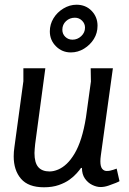

<svg xmlns="http://www.w3.org/2000/svg" viewBox="-20 -780 548 813"><path d="M172 -491 129 -171Q128 -160 127 -150Q126 -140 126 -132Q126 -91 142 -72.5Q158 -54 190 -54Q207 -54 226 -62Q245 -70 262.5 -86.5Q280 -103 296 -130Q312 -157 324 -195Q336 -233 344 -283L365 -435L364 -491H458L407 -122Q406 -116 405.5 -109Q405 -102 405 -97Q405 -75 412.5 -65.5Q420 -56 432 -56Q446 -56 459.5 -61Q473 -66 474 -66L486 -13Q484 -11 470.5 -5.5Q457 0 439.5 6Q422 12 406 12Q389 12 370.5 3Q352 -6 339.5 -24Q327 -42 327 -69H323Q317 -60 304.5 -46Q292 -32 274 -19Q256 -6 229 3.5Q202 13 166 13Q100 13 69 -23Q38 -59 38 -118Q38 -137 41 -157L79 -436V-491ZM304 -760Q343 -760 368 -734Q393 -708 393 -671Q393 -640 377.5 -615Q362 -590 336 -574Q310 -558 280 -558Q243 -558 217 -584Q191 -610 191 -647Q191 -677 206.5 -702.5Q222 -728 248.5 -744Q275 -760 304 -760ZM297 -705Q275 -705 259.5 -690.5Q244 -676 244 -654Q244 -636 256.5 -624Q269 -612 287 -612Q308 -612 324 -627Q340 -642 340 -663Q340 -680 327.5 -692.5Q315 -705 297 -705Z"/></svg>

Font: Rosario Medium
Style: Italic
Weight: 500
Italic angle: -8.05°
Version: Version 1.201